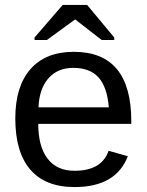

<svg xmlns="http://www.w3.org/2000/svg" viewBox="-20 -748 596 778"><path d="M512 -246H135Q135 -155 172.5 -105.5Q210 -56 282 -56Q392 -56 420 -137L498 -115Q450 10 282 10Q164 10 103 -60.5Q42 -131 42 -268Q42 -398 103.5 -468Q165 -538 279 -538Q512 -538 512 -257ZM136 -313H421Q414 -396 379 -434.5Q344 -473 277 -473Q213 -473 176 -430.5Q139 -388 136 -313ZM333 -728 443 -596V-586H392L285 -669H284L170 -586H120V-596L234 -728Z"/></svg>

Font: Libra Sans
Style: Regular
Weight: 400
Foundry: Context Ltd
Version: Version 1.002